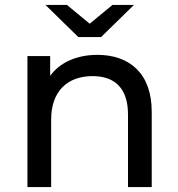

<svg xmlns="http://www.w3.org/2000/svg" viewBox="-20 -757 721 777"><path d="M389 -607 522 -737H435L343 -661L251 -737H164L297 -607ZM374 -535C290 -535 222 -504 183 -450V-530H91V0H187V-273C187 -388 253 -449 355 -449C446 -449 498 -398 498 -294V0H594V-305C594 -461 503 -535 374 -535Z"/></svg>

Font: AWKNG-Font Medium
Style: Regular
Weight: 500
Designer: Awakening Church
Foundry: Awakening Church
Version: Version 1.700;PS 001.700;hotconv 1.0.88;makeotf.lib2.5.64775